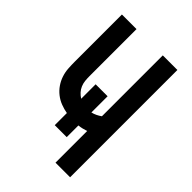

<svg xmlns="http://www.w3.org/2000/svg" viewBox="-215 -832 930 930"><g transform="rotate(45 250.0 -367.5)"><path d="M340 0V-217Q328 -213 315.5 -210Q303 -207 291 -206V-126H209V-209Q186 -213 164 -221.5Q142 -230 123.5 -244.5Q105 -259 91.5 -278.5Q78 -298 70.5 -320.5Q63 -343 61.5 -366.5Q60 -390 60 -413V-735H160V-413Q160 -398 161.5 -382.5Q163 -367 169 -352.5Q175 -338 185.5 -326.5Q196 -315 209 -307V-406H291V-295Q304 -298 316.5 -304Q329 -310 340 -318V-735H440V0Z"/></g></svg>

Font: Iosevka Term Curly Semibold
Style: Regular
Weight: 600
Designer: Belleve Invis
Foundry: Belleve Invis
Version: Version 32.3.0